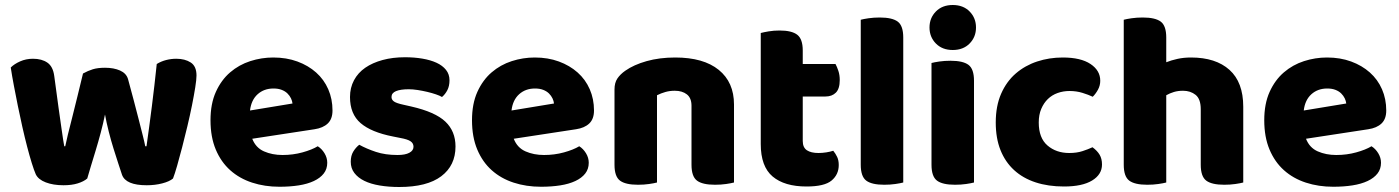

<svg xmlns="http://www.w3.org/2000/svg" viewBox="-20 -731 5595 768"><path d="M329 -17Q315 -5 291 2.5Q267 10 234 10Q193 10 163 -1.5Q133 -13 123 -34Q116 -50 107 -79Q98 -108 88.5 -144.5Q79 -181 69.5 -223Q60 -265 51.5 -307Q43 -349 35.5 -388.5Q28 -428 23 -461Q37 -475 60.5 -485.5Q84 -496 112 -496Q147 -496 169.5 -480.5Q192 -465 197 -427Q207 -351 214 -301.5Q221 -252 225.5 -220.5Q230 -189 232.5 -172.5Q235 -156 237 -146H241Q244 -162 251.5 -192.5Q259 -223 269 -262Q279 -301 290 -346.5Q301 -392 312 -437Q332 -448 351.5 -454Q371 -460 400 -460Q435 -460 460 -449Q485 -438 492 -415Q504 -371 515 -329.5Q526 -288 535 -252.5Q544 -217 551 -189.5Q558 -162 561 -146H566Q577 -223 587.5 -306Q598 -389 607 -475Q625 -486 645 -491Q665 -496 685 -496Q720 -496 743 -481Q766 -466 766 -429Q766 -413 761 -381.5Q756 -350 748 -310Q740 -270 729.5 -226Q719 -182 708.5 -141.5Q698 -101 688.5 -68Q679 -35 672 -17Q658 -5 629 2.5Q600 10 567 10Q483 10 468 -32Q462 -50 453 -77.5Q444 -105 434 -137Q424 -169 415 -204.5Q406 -240 400 -273Q393 -238 383 -200.5Q373 -163 362.5 -128.5Q352 -94 343 -64.5Q334 -35 329 -17Z M989 -176Q1003 -140 1036 -125.5Q1069 -111 1110 -111Q1152 -111 1190 -121.5Q1228 -132 1251 -146Q1267 -136 1278 -118Q1289 -100 1289 -80Q1289 -55 1275 -37Q1261 -19 1235.5 -7Q1210 5 1175 10.5Q1140 16 1098 16Q1039 16 988.5 -0.5Q938 -17 901 -50Q864 -83 843 -133Q822 -183 822 -250Q822 -316 843.5 -363.5Q865 -411 900.5 -441.5Q936 -472 981 -486.5Q1026 -501 1073 -501Q1126 -501 1169.5 -485Q1213 -469 1244.5 -441Q1276 -413 1293 -374Q1310 -335 1310 -289Q1310 -255 1291 -237Q1272 -219 1238 -214ZM980 -289 1150 -317Q1149 -327 1144 -337.5Q1139 -348 1130 -357Q1121 -366 1107 -371.5Q1093 -377 1074 -377Q1036 -377 1010.5 -354Q985 -331 980 -289Z M1577 17Q1535 17 1499 11Q1463 5 1437.5 -7.5Q1412 -20 1397.5 -39Q1383 -58 1383 -84Q1383 -108 1393 -124.5Q1403 -141 1417 -152Q1446 -136 1483.5 -123.5Q1521 -111 1570 -111Q1601 -111 1617.5 -120Q1634 -129 1634 -144Q1634 -158 1622 -166Q1610 -174 1582 -179L1552 -185Q1465 -202 1422.5 -238.5Q1380 -275 1380 -343Q1380 -380 1396 -410Q1412 -440 1441 -460Q1470 -480 1510.5 -491Q1551 -502 1600 -502Q1637 -502 1669.5 -496.5Q1702 -491 1726 -480Q1750 -469 1764 -451.5Q1778 -434 1778 -410Q1778 -387 1769.5 -370.5Q1761 -354 1748 -343Q1740 -348 1724 -353.5Q1708 -359 1689 -363.5Q1670 -368 1650.5 -371Q1631 -374 1615 -374Q1582 -374 1564 -366.5Q1546 -359 1546 -343Q1546 -332 1556 -325Q1566 -318 1594 -312L1625 -305Q1721 -283 1761.5 -244.5Q1802 -206 1802 -145Q1802 -69 1745 -26Q1688 17 1577 17Z M2035 -176Q2049 -140 2082 -125.5Q2115 -111 2156 -111Q2198 -111 2236 -121.5Q2274 -132 2297 -146Q2313 -136 2324 -118Q2335 -100 2335 -80Q2335 -55 2321 -37Q2307 -19 2281.5 -7Q2256 5 2221 10.5Q2186 16 2144 16Q2085 16 2034.5 -0.5Q1984 -17 1947 -50Q1910 -83 1889 -133Q1868 -183 1868 -250Q1868 -316 1889.5 -363.5Q1911 -411 1946.5 -441.5Q1982 -472 2027 -486.5Q2072 -501 2119 -501Q2172 -501 2215.5 -485Q2259 -469 2290.5 -441Q2322 -413 2339 -374Q2356 -335 2356 -289Q2356 -255 2337 -237Q2318 -219 2284 -214ZM2026 -289 2196 -317Q2195 -327 2190 -337.5Q2185 -348 2176 -357Q2167 -366 2153 -371.5Q2139 -377 2120 -377Q2082 -377 2056.5 -354Q2031 -331 2026 -289Z M2916 -1Q2905 2 2884.5 5Q2864 8 2840 8Q2790 8 2768 -8.5Q2746 -25 2746 -72V-308Q2746 -339 2727.5 -353.5Q2709 -368 2679 -368Q2659 -368 2641.5 -363Q2624 -358 2608 -350V-1Q2597 2 2576.5 5Q2556 8 2532 8Q2482 8 2460 -8.5Q2438 -25 2438 -72V-373Q2438 -400 2449.5 -417Q2461 -434 2481 -448Q2515 -472 2566.5 -486.5Q2618 -501 2681 -501Q2794 -501 2855 -451.5Q2916 -402 2916 -313Z M3023 -155V-599Q3034 -602 3054.5 -605.5Q3075 -609 3098 -609Q3147 -609 3169 -592Q3191 -575 3191 -529V-475H3322Q3328 -464 3333.5 -447.5Q3339 -431 3339 -411Q3339 -376 3323.5 -360.5Q3308 -345 3282 -345H3191V-167Q3191 -141 3207.5 -130Q3224 -119 3254 -119Q3269 -119 3285 -121.5Q3301 -124 3313 -128Q3322 -117 3328.5 -103.5Q3335 -90 3335 -71Q3335 -33 3306.5 -9Q3278 15 3206 15Q3118 15 3070.5 -25Q3023 -65 3023 -155Z M3423 -72V-652Q3434 -655 3454.5 -658Q3475 -661 3499 -661Q3549 -661 3571 -644.5Q3593 -628 3593 -581V-1Q3582 2 3561.5 5Q3541 8 3517 8Q3467 8 3445 -8.5Q3423 -25 3423 -72Z M3706 -479Q3717 -482 3737.5 -485Q3758 -488 3782 -488Q3832 -488 3854 -471.5Q3876 -455 3876 -408V-1Q3865 2 3844.5 5Q3824 8 3800 8Q3750 8 3728 -8.5Q3706 -25 3706 -72ZM3791 -711Q3833 -711 3858.5 -685Q3884 -659 3884 -621Q3884 -583 3858.5 -557Q3833 -531 3791 -531Q3749 -531 3723.5 -557Q3698 -583 3698 -621Q3698 -659 3723.5 -685Q3749 -711 3791 -711Z M4135 -241Q4135 -179 4170 -149Q4205 -119 4257 -119Q4287 -119 4310 -126.5Q4333 -134 4350 -142Q4369 -128 4378.5 -112Q4388 -96 4388 -73Q4388 -33 4348.5 -9Q4309 15 4236 15Q4173 15 4122.5 -1.5Q4072 -18 4036.5 -50.5Q4001 -83 3982 -130.5Q3963 -178 3963 -241Q3963 -307 3984.5 -356Q4006 -405 4043 -437Q4080 -469 4128.5 -485Q4177 -501 4231 -501Q4303 -501 4342 -475Q4381 -449 4381 -408Q4381 -389 4372 -372.5Q4363 -356 4351 -344Q4334 -352 4310 -359.5Q4286 -367 4258 -367Q4233 -367 4210.5 -359Q4188 -351 4171.5 -335Q4155 -319 4145 -295.5Q4135 -272 4135 -241Z M4953 -1Q4942 2 4921.5 5Q4901 8 4877 8Q4827 8 4805 -8.5Q4783 -25 4783 -72V-294Q4783 -335 4762.5 -351.5Q4742 -368 4712 -368Q4692 -368 4675.5 -363Q4659 -358 4645 -350V-1Q4634 2 4613.5 5Q4593 8 4569 8Q4519 8 4497 -8.5Q4475 -25 4475 -72V-652Q4486 -655 4506.5 -658Q4527 -661 4551 -661Q4601 -661 4623 -644.5Q4645 -628 4645 -581V-482Q4665 -490 4690 -495.5Q4715 -501 4744 -501Q4843 -501 4898 -451.5Q4953 -402 4953 -304V-1Z M5204 -176Q5218 -140 5251 -125.5Q5284 -111 5325 -111Q5367 -111 5405 -121.5Q5443 -132 5466 -146Q5482 -136 5493 -118Q5504 -100 5504 -80Q5504 -55 5490 -37Q5476 -19 5450.5 -7Q5425 5 5390 10.5Q5355 16 5313 16Q5254 16 5203.5 -0.5Q5153 -17 5116 -50Q5079 -83 5058 -133Q5037 -183 5037 -250Q5037 -316 5058.5 -363.5Q5080 -411 5115.5 -441.5Q5151 -472 5196 -486.5Q5241 -501 5288 -501Q5341 -501 5384.5 -485Q5428 -469 5459.5 -441Q5491 -413 5508 -374Q5525 -335 5525 -289Q5525 -255 5506 -237Q5487 -219 5453 -214ZM5195 -289 5365 -317Q5364 -327 5359 -337.5Q5354 -348 5345 -357Q5336 -366 5322 -371.5Q5308 -377 5289 -377Q5251 -377 5225.5 -354Q5200 -331 5195 -289Z"/></svg>

Font: Baloo 2 Latin ExtraBold
Style: Regular
Weight: 400
Designer: Sarang Kulkarni and Ek Type
Foundry: Ek Type
Version: Version 1.001